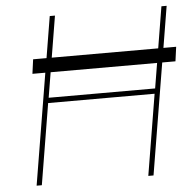

<svg xmlns="http://www.w3.org/2000/svg" viewBox="-52 -780 848 832"><g transform="rotate(-5 372.0 -363.5)"><path d="M728.7 -546.9 720.2 -484.4H662.6L582.4 0H559.7L617.9 -352.3H154.8L96.6 0H73.9L154.1 -484.4H98L106.5 -546.9H164.8L194.6 -727.3H217.3L187.5 -546.9H650.6L680.4 -727.3H703.1L673.3 -546.9ZM640.3 -484.4H177.2L159.1 -375H622.2Z"/></g></svg>

Font: Inter UI Thin
Style: Italic
Weight: 100
Italic angle: -9.39999°
Designer: Rasmus Andersson
Foundry: rsms
Version: 3.2;8d6f07862